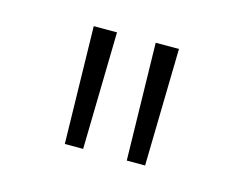

<svg xmlns="http://www.w3.org/2000/svg" viewBox="-49 -796 465 370"><g transform="rotate(15 184.0 -611.0)"><path d="M103.5 -493.7 98.6 -727.5H145L140.1 -493.7ZM227.1 -493.7 222.2 -727.5H268.6L263.7 -493.7Z"/></g></svg>

Font: Inter 20pt ExtraLight
Style: Regular
Weight: 250
Version: Version 4.001;git-66647c0bb